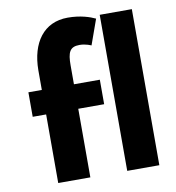

<svg xmlns="http://www.w3.org/2000/svg" viewBox="-93 -958 957 1042"><g transform="rotate(-10 385.0 -437.5)"><path d="M143.4 -513H69.4V-378H143.4V0H320.4V-378H463.1V-513H320.4V-617C320.4 -688 332.5 -718 386.9 -718C422 -718 451 -704 451 -704L500.7 -843C471.6 -857 419.6 -875 349.4 -875C216.4 -875 144.4 -772 143.4 -622ZM523.6 0H700.6V-860H523.6Z"/></g></svg>

Font: Hussar
Style: BdSuprExt
Weight: 700
Foundry: Cannot Into Space Fonts
Version: Version 2.00